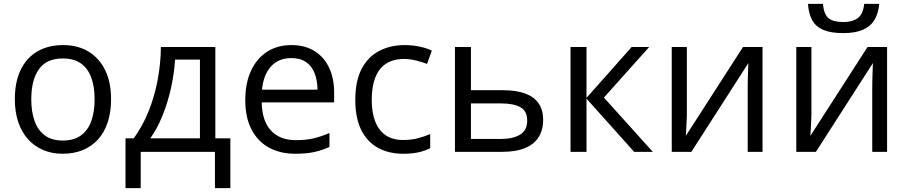

<svg xmlns="http://www.w3.org/2000/svg" viewBox="-20 -775 4635 980"><path d="M546.9 -268.6Q546.9 -202.6 529.8 -150.9Q512.7 -99.1 480.5 -63.5Q448.2 -27.8 402.6 -9Q356.9 9.8 299.3 9.8Q245.6 9.8 200.9 -9Q156.2 -27.8 123.8 -63.5Q91.3 -99.1 73.5 -150.9Q55.7 -202.6 55.7 -268.6Q55.7 -356.4 85.4 -418.2Q115.2 -480 170.7 -512.5Q226.1 -544.9 302.7 -544.9Q376 -544.9 430.9 -512.2Q485.8 -479.5 516.4 -417.7Q546.9 -356 546.9 -268.6ZM139.6 -268.6Q139.6 -204.1 156.7 -156.7Q173.8 -109.4 209.5 -83.5Q245.1 -57.6 301.3 -57.6Q356.9 -57.6 392.8 -83.5Q428.7 -109.4 445.8 -156.7Q462.9 -204.1 462.9 -268.6Q462.9 -332.5 445.8 -379.2Q428.7 -425.8 393.1 -451.2Q357.4 -476.6 300.8 -476.6Q217.3 -476.6 178.5 -421.4Q139.6 -366.2 139.6 -268.6Z M1079.1 -535.2V-68.8H1155.8V185.1H1077.1V0H698.2V185.1H620.6V-68.8H662.6Q708.5 -132.3 738.8 -208Q769 -283.7 784.7 -366.9Q800.3 -450.2 801.3 -535.2ZM1000.5 -470.7H873.5Q869.1 -399.4 852.8 -325.7Q836.4 -252 809.6 -185.3Q782.7 -118.7 747.1 -68.8H1000.5Z M1467.8 -544.9Q1536.1 -544.9 1585 -514.6Q1633.8 -484.4 1659.7 -429.9Q1685.5 -375.5 1685.5 -302.7V-252.4H1315.9Q1317.4 -158.2 1362.8 -108.9Q1408.2 -59.6 1490.7 -59.6Q1541.5 -59.6 1580.6 -68.8Q1619.6 -78.1 1661.6 -96.2V-24.9Q1621.1 -6.8 1581.3 1.5Q1541.5 9.8 1487.3 9.8Q1410.2 9.8 1352.8 -21.7Q1295.4 -53.2 1263.7 -114.3Q1231.9 -175.3 1231.9 -263.7Q1231.9 -350.1 1261 -413.3Q1290 -476.6 1343 -510.7Q1396 -544.9 1467.8 -544.9ZM1466.8 -478.5Q1401.9 -478.5 1363.3 -436Q1324.7 -393.6 1317.4 -317.4H1600.6Q1600.1 -365.2 1585.7 -401.6Q1571.3 -438 1542 -458.3Q1512.7 -478.5 1466.8 -478.5Z M2037.6 9.8Q1965.3 9.8 1910.2 -20Q1855 -49.8 1824.2 -110.8Q1793.5 -171.9 1793.5 -264.6Q1793.5 -361.8 1825.9 -423.6Q1858.4 -485.4 1915.5 -515.1Q1972.7 -544.9 2045.4 -544.9Q2085.4 -544.9 2122.8 -536.9Q2160.2 -528.8 2184.1 -516.6L2159.7 -448.7Q2135.3 -458.5 2103.3 -466.3Q2071.3 -474.1 2043.5 -474.1Q1987.8 -474.1 1950.9 -450.2Q1914.1 -426.3 1895.8 -379.9Q1877.4 -333.5 1877.4 -265.6Q1877.4 -200.7 1895.3 -154.8Q1913.1 -108.9 1948.5 -84.7Q1983.9 -60.5 2037.1 -60.5Q2079.6 -60.5 2113.8 -69.6Q2147.9 -78.6 2175.8 -90.8V-18.6Q2148.9 -4.9 2116 2.4Q2083 9.8 2037.6 9.8Z M2383.8 -314.5H2547.9Q2616.2 -314.5 2661.6 -297.4Q2707 -280.3 2729.7 -246.6Q2752.4 -212.9 2752.4 -163.1Q2752.4 -113.3 2730.2 -76.7Q2708 -40 2661.9 -20Q2615.7 0 2543 0H2302.2V-535.2H2383.8ZM2670.9 -159.2Q2670.9 -208.5 2636 -227.8Q2601.1 -247.1 2538.6 -247.1H2383.8V-65.9H2539.1Q2597.7 -65.9 2634.3 -87.6Q2670.9 -109.4 2670.9 -159.2Z M3204.1 -535.2H3293.5L3062.5 -276.9L3312 0H3216.8L2973.6 -271.5V0H2892.1V-535.2H2973.6V-275.4Z M3485.8 -535.2V-198.7Q3485.8 -189 3485.4 -173.6Q3484.9 -158.2 3483.9 -140.9Q3482.9 -123.5 3482.2 -107.7Q3481.4 -91.8 3480.5 -81.5L3772.5 -535.2H3872.1V0H3796.4V-328.1Q3796.4 -343.8 3796.9 -368.2Q3797.4 -392.6 3798.3 -416.3Q3799.3 -439.9 3799.8 -453.1L3508.8 0H3408.7V-535.2Z M4121.6 -535.2V-198.7Q4121.6 -189 4121.1 -173.6Q4120.6 -158.2 4119.6 -140.9Q4118.7 -123.5 4117.9 -107.7Q4117.2 -91.8 4116.2 -81.5L4408.2 -535.2H4507.8V0H4432.1V-328.1Q4432.1 -343.8 4432.6 -368.2Q4433.1 -392.6 4434.1 -416.3Q4435.1 -439.9 4435.5 -453.1L4144.5 0H4044.4V-535.2ZM4467.8 -755.4Q4463.4 -706.1 4443.1 -672.9Q4422.9 -639.6 4383.8 -622.8Q4344.7 -606 4283.7 -606Q4220.7 -606 4182.4 -622.3Q4144 -638.7 4125.7 -671.9Q4107.4 -705.1 4104 -755.4H4180.2Q4185.5 -701.7 4209 -682.1Q4232.4 -662.6 4285.2 -662.6Q4332 -662.6 4358.9 -683.1Q4385.7 -703.6 4391.1 -755.4Z"/></svg>

Font: Wonky
Style: Regular
Weight: 400
Designer: Monotype Design Team
Foundry: Monotype Imaging Inc.
Version: Version 3.000